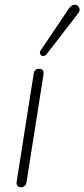

<svg xmlns="http://www.w3.org/2000/svg" viewBox="-20 -778 353 804"><path d="M50 -19 121 -469Q124 -490 145 -490Q155 -490 159.5 -483.5Q164 -477 162 -465L91 -15Q88 6 67 6Q57 6 52.5 -0.5Q48 -7 50 -19ZM151 -568 269 -743Q279 -758 292.5 -758Q306 -758 311.5 -746Q317 -734 307 -722L176 -552Q169 -543 160.5 -543.5Q152 -544 148.5 -551.5Q145 -559 151 -568Z"/></svg>

Font: SN Pro Thin
Style: Italic
Weight: 200
Italic angle: -9°
Designer: Tobias Whetton
Foundry: Supernotes
Version: Version 1.003;Glyphs 3.3 (3324)